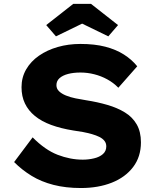

<svg xmlns="http://www.w3.org/2000/svg" viewBox="-20 -937 799 967"><path d="M387.5 10Q311 10 249.3 -5.9Q187.6 -21.7 139.1 -51.4Q90.6 -81 51.1 -120.8L144.4 -245.2Q206.9 -181.9 270.3 -157.4Q333.8 -132.9 396.8 -132.9Q426 -132.9 453.6 -139.5Q481.3 -146 498.3 -161Q515.3 -175.9 515.3 -199.9Q515.3 -215.7 506.2 -227.4Q497.1 -239.1 480.9 -247.2Q464.7 -255.2 443.4 -261.4Q422 -267.5 398.5 -272Q374.9 -276.5 348.8 -279.9Q286.4 -289.9 237.8 -307.8Q189.2 -325.6 156 -352.8Q122.7 -379.9 105.6 -415.9Q88.4 -451.8 88.4 -497.9Q88.4 -547.1 111.8 -587.6Q135.2 -628 176.3 -656.5Q217.4 -685 271 -700.4Q324.6 -715.7 385 -715.7Q456.9 -715.7 510.6 -701.7Q564.4 -687.7 604.2 -662.3Q644.1 -636.8 671.2 -603.1L576 -495.1Q551.3 -520.5 520.1 -537.4Q489 -554.4 454.6 -563Q420.3 -571.7 385.4 -571.7Q349.6 -571.7 322.6 -564.5Q295.6 -557.4 279.9 -543.4Q264.2 -529.4 264.2 -508Q264.2 -490.1 277.2 -477.6Q290.2 -465 311.8 -456.1Q333.3 -447.2 360.3 -441.7Q387.3 -436.3 413.8 -432.1Q470.8 -423.3 521 -408.6Q571.2 -394 609.3 -370.6Q647.4 -347.3 668.6 -310.4Q689.8 -273.5 689.8 -220.2Q689.8 -147.4 650.5 -95.7Q611.2 -44 543.1 -17Q475 10 387.5 10ZM261.8 -753.9 212.8 -810.7 348.8 -917.4H438.5L574.5 -810.7L525.5 -753.9L378.9 -825.2H408.4Z"/></svg>

Font: Lexend Exa
Style: Regular
Weight: 400
Designer: Bonnie Shaver-Troup, Thomas Jockin
Foundry: Lexend
Version: Version 1.007